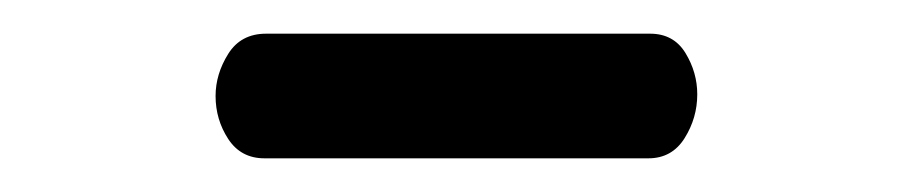

<svg xmlns="http://www.w3.org/2000/svg" viewBox="-20 -705 540 114"><path d="M365 -611H137Q123 -611 115.5 -622.5Q108 -634 108 -648Q108 -661 115.5 -673Q123 -685 138 -685H366Q380 -685 387 -673.5Q394 -662 394 -649Q394 -635 386.5 -623Q379 -611 365 -611Z"/></svg>

Font: ToneOZ-Pinyin-WenKai-Medium
Style: Medium
Weight: 700
Designer: Fontworks Inc.
Foundry: ToneOZ
Version: Version 0.240331